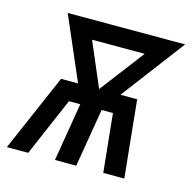

<svg xmlns="http://www.w3.org/2000/svg" viewBox="-107 -603 690 687"><g transform="rotate(15 238.0 -260.0)"><path d="M-24 0 100 -286H163L62 -520H497L320 -286H382L411 0H333L311 -216H269L233 0H154L190 -216H148L55 0ZM241 -286 366 -450H171Z"/></g></svg>

Font: Iosevka SS04 Oblique
Style: Regular
Weight: 400
Italic angle: -9°
Monospace: yes
Designer: Belleve Invis
Foundry: Belleve Invis
Version: Version 19.0.0; ttfautohint (v1.8.4)